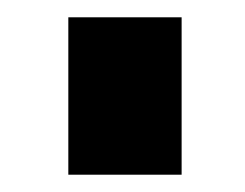

<svg xmlns="http://www.w3.org/2000/svg" viewBox="-20 -730 283 222"><path d="M59 -528V-710H190V-528Z"/></svg>

Font: Orbitron
Style: Bold
Weight: 700
Designer: Matt McInerney
Foundry: The League of Moveable Type
Version: Version 2.001